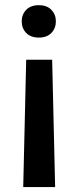

<svg xmlns="http://www.w3.org/2000/svg" viewBox="-20 -558 305 755"><path d="M83 -323.2H185.1L196.8 177.7H71.3ZM199.7 -474.1Q199.7 -446.8 182.1 -428.5Q164.6 -410.2 132.8 -410.2Q100.6 -410.2 83 -428.5Q65.4 -446.8 65.4 -474.1Q65.4 -501 83 -519.3Q100.6 -537.6 132.8 -537.6Q164.6 -537.6 182.1 -519.3Q199.7 -501 199.7 -474.1Z"/></svg>

Font: Vazir Medium FD
Style: Medium-FD
Weight: 500
Designer: Saber Rastikerdar
Foundry: Saber Rastikerdar
Version: Version 30.0.0